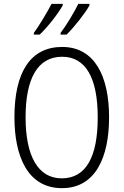

<svg xmlns="http://www.w3.org/2000/svg" viewBox="-20 -968 642 998"><path d="M445 -940V-948H387C370 -912 327 -839 295 -797V-788H326C365 -826 425 -902 445 -940ZM306 -940V-948H248C229 -911 188 -841 156 -797V-788H186C229 -828 285 -901 306 -940ZM547 -358C547 -572 472 -724 303 -724C140 -724 55 -595 55 -359C55 -157 123 10 302 10C478 10 547 -153 547 -358ZM113 -358C113 -557 174 -673 303 -673C426 -673 488 -562 488 -358C488 -154 428 -41 301 -41C177 -41 113 -158 113 -358Z"/></svg>

Font: Noto Sans Arabic UI Cn Lt
Style: Regular
Weight: 300
Width: 3
Designer: Monotype Design Team, Nadine Chahine and Nizar Qandah
Foundry: Monotype Imaging Inc.
Version: Version 2.010